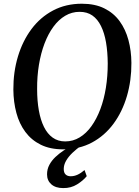

<svg xmlns="http://www.w3.org/2000/svg" viewBox="-20 -772 730 1006"><path d="M310.5 10.5Q242.5 10.5 193.5 -13.8Q144.5 -38 112.8 -80.8Q81 -123.5 65.8 -180.5Q50.5 -237.5 50 -302.5Q49.5 -394.5 74 -476Q98.5 -557.5 145 -619.8Q191.5 -682 258.2 -717.2Q325 -752.5 409 -752.5Q477.5 -752.5 526.5 -728.2Q575.5 -704 606.8 -661Q638 -618 653 -562Q668 -506 668.5 -442.5Q669 -350.5 645 -268.5Q621 -186.5 574.8 -123.8Q528.5 -61 461.8 -25.2Q395 10.5 310.5 10.5ZM321.5 -31Q362.5 -31 397.2 -52Q432 -73 459.2 -111Q486.5 -149 505.8 -200.2Q525 -251.5 534.8 -312.2Q544.5 -373 544.5 -439.5Q544 -500.5 535.5 -550Q527 -599.5 509.2 -635.5Q491.5 -671.5 464 -690.8Q436.5 -710 397 -710Q356.5 -710 321.8 -689.5Q287 -669 259.8 -631.8Q232.5 -594.5 213.2 -543.8Q194 -493 184 -432.5Q174 -372 174.5 -305Q174.5 -244 183.5 -193.5Q192.5 -143 210.5 -106.8Q228.5 -70.5 256.2 -50.8Q284 -31 321.5 -31ZM311 213.5Q271.5 213.5 249 193.8Q226.5 174 226.5 141.5Q226.5 114.5 238.5 92Q250.5 69.5 270.2 50.8Q290 32 314 16.2Q338 0.5 362 -12.5L388 -24.5L410 -12Q381 8 359.5 28.8Q338 49.5 326 70.8Q314 92 314 113.5Q314 133 323.8 142.2Q333.5 151.5 350.5 151.5Q369 151.5 386.8 143.2Q404.5 135 423 119L434.5 151Q416 174 384 194Q352 214 311 213.5Z"/></svg>

Font: Merriweather 72pt Medium
Style: Italic
Weight: 500
Italic angle: -7.8°
Version: Version 2.101